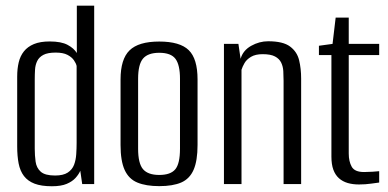

<svg xmlns="http://www.w3.org/2000/svg" viewBox="-20 -650 1370 678"><path d="M163.1 7.7Q125.9 7.7 102.1 -1.4Q78.3 -10.5 64.6 -28.4Q51 -46.2 45.8 -72.7Q40.7 -99.1 40.7 -133.3V-379.6Q40.7 -407.3 46.1 -429.9Q51.5 -452.5 64.6 -468.8Q77.7 -485.2 99.8 -494.4Q122 -503.6 155.6 -503.6Q196.3 -503.6 218.6 -491.6Q240.9 -479.7 251.3 -462.8V-630H312.6V0H270.3L263.5 -47Q258.1 -34.3 246.7 -21.7Q235.2 -9 215.5 -0.7Q195.7 7.7 163.1 7.7ZM174.5 -30.2Q203.4 -30.2 219.2 -40.6Q235 -51 241.5 -68Q247.9 -85 249.2 -105.5Q250.6 -125.9 250.6 -145.6V-417.1Q248.5 -426.4 241 -437.3Q233.5 -448.3 218.2 -456.3Q203 -464.3 176.6 -464.3Q148.4 -464.3 133.3 -456.3Q118.2 -448.4 111.4 -434.6Q104.7 -420.8 103.7 -403.9Q102.7 -387 102.7 -368.7V-125Q102.7 -101.1 105.7 -79.2Q108.8 -57.2 123.8 -43.7Q138.9 -30.2 174.5 -30.2Z M542.3 7.3Q495.7 7.3 465.3 -5.3Q434.8 -17.8 420.2 -49.8Q405.7 -81.7 405.7 -138V-369.4Q405.7 -441.2 437.5 -472.2Q469.3 -503.3 542.3 -503.3Q615.4 -503.3 646.5 -472.9Q677.6 -442.6 677.6 -369.4V-138.2Q677.6 -82.5 663.7 -50.5Q649.8 -18.6 620.1 -5.6Q590.3 7.3 542.3 7.3ZM542.3 -32.2Q582.4 -32.2 599 -52.2Q615.6 -72.2 615.6 -124.8V-371.6Q615.6 -420.7 599.7 -442.1Q583.8 -463.6 542.3 -463.6Q502.6 -463.6 485.1 -443.2Q467.7 -422.8 467.7 -371.6V-124.8Q467.7 -72.9 485.1 -52.5Q502.6 -32.2 542.3 -32.2Z M770.8 0V-495H821.9L829.6 -442.3Q837.9 -471.8 866.8 -488.1Q895.7 -504.3 927 -504.3Q979.6 -504.3 1004.3 -485.7Q1029 -467.2 1036.2 -437.5Q1043.4 -407.7 1043.4 -372.6V0H981.4V-364.4Q981.4 -382.1 980.4 -398.9Q979.4 -415.6 972.8 -429.1Q966.2 -442.6 951.1 -450.6Q936 -458.7 907.5 -458.7Q882 -458.7 866.3 -449.3Q850.7 -439.9 843.5 -427.3Q836.2 -414.7 832.8 -403.7V0Z M1247.6 1.4Q1225.7 1.4 1207.7 -3.8Q1189.8 -9.1 1176.9 -20.6Q1164 -32.1 1157.1 -50.8Q1150.3 -69.4 1150.3 -97.2V-455.6H1106.2V-488.4L1154.3 -495L1165.3 -587.8H1211.5V-495H1319V-455.6H1211.5V-107.8Q1211.5 -80 1222 -61.2Q1232.4 -42.5 1265.6 -42.5Q1279.8 -42.5 1295.9 -43.6Q1311.9 -44.7 1319 -45.5V-5.4Q1311.2 -4.7 1291 -1.6Q1270.9 1.4 1247.6 1.4Z"/></svg>

Font: Alumni Sans Thin
Style: Regular
Weight: 100
Designer: Robert E. Leuschke
Foundry: Robert E. Leuschke
Version: Version 1.018